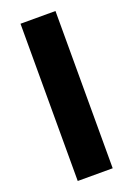

<svg xmlns="http://www.w3.org/2000/svg" viewBox="-146 -816 605 872"><g transform="rotate(-20 156.5 -380.0)"><path d="M241 0H72V-760H241Z"/></g></svg>

Font: Noto Sans ExtraBold
Style: Regular
Weight: 800
Designer: Monotype Design Team
Foundry: Monotype Imaging Inc.
Version: Version 2.007